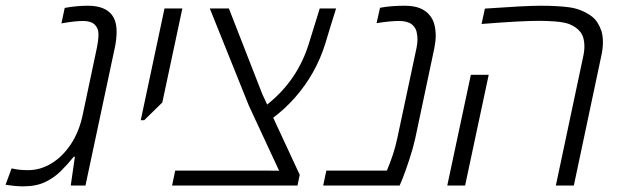

<svg xmlns="http://www.w3.org/2000/svg" viewBox="-52 -660 2203 683"><path d="M30.3 2.9Q3.4 2.9 -32.2 -2.9L-10.7 -61Q14.6 -54.7 47.9 -54.7Q91.8 -54.7 131.3 -78.9Q170.9 -103 200.2 -147.2Q229.5 -191.4 242.2 -251.5L292.5 -489.3Q298.3 -517.6 298.3 -538.6Q298.3 -559.6 284.9 -572.5Q271.5 -585.4 243.7 -585.4Q213.4 -585.4 166.5 -576.7L178.2 -631.8Q219.7 -639.6 259.8 -639.6Q362.8 -639.6 362.8 -547.9Q362.8 -519.5 356.4 -490.2L252 0H199.7L214.4 -102.5H210.4Q188.5 -75.2 164.3 -51.3Q140.1 -27.3 108.2 -12.2Q76.2 2.9 30.3 2.9Z M448.7 -232.4 533.2 -629.9H596.7L525.4 -295.4L460.9 -232.4Z M560.1 0 571.3 -53.2H883.8Q897.9 -53.2 912.4 -53Q926.8 -52.7 940.9 -52.7L833.5 -283.7L694.3 -629.9H762.2L881.3 -324.7Q885.7 -315.4 889.9 -306.4Q894 -297.4 898.4 -288.1Q1005.9 -373.5 1046.4 -503.9L1085.4 -629.9H1143.6Q1133.8 -599.1 1124.3 -568.1Q1114.7 -537.1 1105.5 -505.9Q1071.8 -397 996.1 -311.5Q961.4 -272.5 919.9 -241.2L1014.2 -38.1L1006.3 0Z M1097.7 0 1108.9 -53.2H1324.2Q1349.6 -112.8 1360.8 -166L1429.7 -489.3Q1433.1 -506.3 1433.1 -519.5Q1433.1 -531.7 1431.2 -539.6Q1429.2 -560.1 1413.6 -572.8Q1397.9 -585.4 1367.7 -585.4Q1335.4 -585.4 1287.6 -577.6L1299.8 -632.3Q1337.9 -639.6 1386.7 -639.6Q1419.9 -639.6 1441.2 -631.1Q1462.4 -622.6 1474.6 -607.9Q1487.8 -593.3 1492.9 -573.7Q1498 -554.2 1498 -533.7Q1498 -513.7 1493.2 -489.3L1424.8 -166Q1417 -131.3 1403.3 -90.1Q1389.6 -48.8 1379.9 -24.4L1369.6 0Z M1925.3 0 2022 -456.1Q2026.9 -477.1 2026.9 -495.6Q2026.9 -527.3 2012.9 -545.7Q1999 -564 1972.2 -574.7Q1952.1 -581.5 1922.6 -583.7Q1893.1 -585.9 1864.7 -585.9Q1835.9 -585.9 1785.4 -583.3Q1734.9 -580.6 1661.1 -574.7L1672.9 -629.4Q1743.7 -634.3 1793.5 -637Q1843.3 -639.6 1871.1 -639.6Q1931.6 -639.6 1973.1 -634Q2014.6 -628.4 2049.3 -604.5Q2064 -594.2 2073 -580.1Q2082 -565.9 2087.9 -548.8Q2092.8 -530.8 2092.8 -509.8Q2092.8 -485.8 2085.9 -456.1L1989.3 0ZM1539.1 0 1623 -394H1686.5L1602.5 0Z"/></svg>

Font: Open Sans Light
Style: Italic
Weight: 300
Italic angle: -12°
Designer: Monotype Design Team
Foundry: Monotype Imaging Inc.
Version: Version 3.003; ttfautohint (v1.8.4)